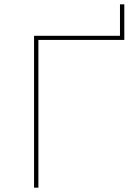

<svg xmlns="http://www.w3.org/2000/svg" viewBox="-20 -865 602 885"><path d="M137 -700H533V-845H553V-681H157V0H137Z"/></svg>

Font: iiserrat Thin
Style: Regular
Weight: 100
Designer: Akira Ohta
Foundry: Akira Ohta
Version: Version 1.200;Glyphs 3.3.1 (3343)